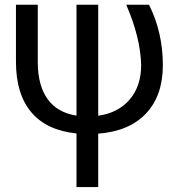

<svg xmlns="http://www.w3.org/2000/svg" viewBox="-20 -548 740 799"><path d="M388.7 -528.3H298.3V-66.9C245.6 -75 205.7 -97.7 178.7 -134.8C151.7 -171.9 137.9 -222 137.2 -285.2V-528.3H46.4V-291C46.4 -201.5 67.6 -131.5 110.1 -81.1C152.6 -30.6 215.3 -1.1 298.3 7.3V230.5H388.7V8.3C475.3 1.5 541.7 -26.7 588.1 -76.2C634.5 -125.7 657.7 -192.5 657.7 -276.9C657.7 -367.7 638.5 -451.5 600.1 -528.3H505.4C545.1 -436.2 565.8 -352.4 567.4 -276.9C567.4 -218.9 551.5 -171.3 519.8 -134C488 -96.8 444.3 -74.2 388.7 -66.4Z"/></svg>

Font: Roboto1
Style: rg
Weight: 400
Designer: Google
Version: Version 2.137; 2017